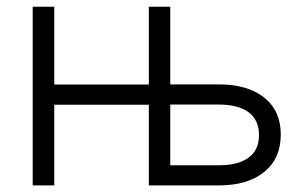

<svg xmlns="http://www.w3.org/2000/svg" viewBox="-20 -562 921 582"><path d="M482.9 0V-61H643.1Q702.1 -61 733.6 -84.2Q765.1 -107.4 765.1 -152.3Q765.1 -198.2 733.6 -221.7Q702.1 -245.1 643.1 -245.1H481.9V-306.2H643.1Q731 -306.2 781 -266.1Q831.1 -226.1 831.1 -154.3Q831.1 -81.5 781 -40.8Q731 0 643.1 0ZM79.1 0V-541.5H144.5V0ZM127.9 -244.6V-305.7H445.8V-244.6ZM431.2 0V-541.5H496.1V0Z"/></svg>

Font: Inter 18pt Light
Style: Regular
Weight: 300
Designer: Rasmus Andersson
Foundry: rsms
Version: Version 4.001;git-66647c0bb